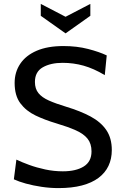

<svg xmlns="http://www.w3.org/2000/svg" viewBox="-20 -950 624 984"><path d="M280 14Q236.5 14 193 7.5Q149.5 1 112.5 -9.2Q75.5 -19.5 51 -31L64 -132Q91 -119 129.2 -105Q167.5 -91 212 -81.5Q256.5 -72 302 -72Q369.5 -72 409.2 -96.8Q449 -121.5 449 -174Q449 -213.5 429 -238.8Q409 -264 368.8 -282Q328.5 -300 268 -318Q210.5 -335 162 -358.2Q113.5 -381.5 84.2 -420.8Q55 -460 55 -525Q55 -580.5 83.8 -623.2Q112.5 -666 168.2 -690Q224 -714 305 -714Q374 -714 431.8 -699Q489.5 -684 527 -666L517 -565Q460 -599 408.2 -613.5Q356.5 -628 301 -628Q239.5 -628 199.2 -605Q159 -582 159 -530Q159 -495 177 -472.8Q195 -450.5 230.5 -434.8Q266 -419 319 -403Q392 -381 444.5 -352.8Q497 -324.5 525 -283.2Q553 -242 553 -181Q553 -136 536 -100Q519 -64 485 -38.5Q451 -13 399.8 0.5Q348.5 14 280 14ZM189 -930V-869L316 -779L443 -869V-930L316 -864Z"/></svg>

Font: Cabin Resolve
Style: Regular-Resolve
Weight: 400
Designer: Pablo Impallari
Foundry: Pablo Impallari. http://www.impallari.com Igino Marini. http://www.ikern.com
Version: Version 3.001